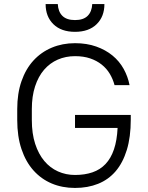

<svg xmlns="http://www.w3.org/2000/svg" viewBox="-20 -920 730 947"><path d="M350 7Q287 7 235 -15Q183 -37 145 -79.5Q107 -122 86 -184.5Q65 -247 65 -328V-382Q65 -459 86 -519.5Q107 -580 145 -621.5Q183 -663 235.5 -685Q288 -707 350 -707Q408 -707 454.5 -690.5Q501 -674 535 -646Q569 -618 590 -580Q611 -542 619 -500H545Q537 -530 521.5 -556Q506 -582 481.5 -601.5Q457 -621 424.5 -632Q392 -643 350 -643Q304 -643 265 -626Q226 -609 197.5 -576Q169 -543 153 -494Q137 -445 137 -382V-328Q137 -261 153.5 -210.5Q170 -160 198.5 -126Q227 -92 266 -74.5Q305 -57 350 -57Q398 -57 436 -70Q474 -83 500.5 -111Q527 -139 542 -183Q557 -227 560 -289H350V-353H625V-330Q625 -244 605.5 -180.5Q586 -117 550.5 -75.5Q515 -34 464 -13.5Q413 7 350 7ZM350 -763Q282 -763 243.5 -800.5Q205 -838 205 -900H265Q267 -862 288 -841.5Q309 -821 350 -821Q391 -821 412 -841.5Q433 -862 435 -900H495Q495 -838 456.5 -800.5Q418 -763 350 -763Z"/></svg>

Font: PT Root UI
Style: Regular
Weight: 400
Designer: Vitaly Kuzmin
Foundry: ParaType Ltd.
Version: Version 2.001G